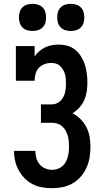

<svg xmlns="http://www.w3.org/2000/svg" viewBox="-20 -976 540 1004"><path d="M252 8Q226 8 200 3.5Q174 -1 150.5 -13Q127 -25 108.5 -44Q90 -63 77.5 -86Q65 -109 59 -135Q53 -161 53 -187H165Q165 -168 170 -150Q175 -132 186.5 -117.5Q198 -103 216 -95.5Q234 -88 252 -88Q267 -88 280.5 -92.5Q294 -97 305 -106Q316 -115 323 -127.5Q330 -140 334 -154Q338 -168 339.5 -182Q341 -196 341 -210Q341 -225 339.5 -239.5Q338 -254 334 -267.5Q330 -281 322.5 -294Q315 -307 304 -316.5Q293 -326 279 -330Q265 -334 250 -334H194V-430H250Q269 -430 285 -440Q301 -450 310 -466.5Q319 -483 322 -502Q325 -521 325 -539Q325 -552 324 -564.5Q323 -577 319.5 -589Q316 -601 309.5 -612Q303 -623 294 -631.5Q285 -640 272.5 -643.5Q260 -647 248 -647Q230 -647 212.5 -640.5Q195 -634 183 -621Q171 -608 166 -590Q161 -572 161 -554H63V-735H161V-681Q171 -696 185 -708Q199 -720 215.5 -728Q232 -736 250.5 -739.5Q269 -743 287 -743Q310 -743 333 -736.5Q356 -730 374 -715Q392 -700 404.5 -679.5Q417 -659 424 -636.5Q431 -614 434 -591Q437 -568 437 -544Q437 -521 433.5 -497.5Q430 -474 420.5 -452.5Q411 -431 395 -413.5Q379 -396 359 -384Q382 -372 401 -353Q420 -334 432 -310.5Q444 -287 448.5 -260.5Q453 -234 453 -208Q453 -180 448.5 -152.5Q444 -125 432.5 -99.5Q421 -74 402.5 -52.5Q384 -31 359.5 -17Q335 -3 307.5 2.5Q280 8 252 8ZM350 -814Q336 -814 322 -818Q308 -822 297.5 -832.5Q287 -843 283 -857Q279 -871 279 -885Q279 -899 283 -913Q287 -927 297.5 -937.5Q308 -948 322 -952Q336 -956 350 -956Q364 -956 378 -952Q392 -948 402.5 -937.5Q413 -927 417 -913Q421 -899 421 -885Q421 -871 417 -857Q413 -843 402.5 -832.5Q392 -822 378 -818Q364 -814 350 -814ZM150 -814Q136 -814 122 -818Q108 -822 97.5 -832.5Q87 -843 83 -857Q79 -871 79 -885Q79 -899 83 -913Q87 -927 97.5 -937.5Q108 -948 122 -952Q136 -956 150 -956Q164 -956 178 -952Q192 -948 202.5 -937.5Q213 -927 217 -913Q221 -899 221 -885Q221 -871 217 -857Q213 -843 202.5 -832.5Q192 -822 178 -818Q164 -814 150 -814Z"/></svg>

Font: Iosevka Gothic
Style: Bold
Weight: 700
Monospace: yes
Designer: Belleve Invis
Foundry: Belleve Invis
Version: Version 15.5.1; ttfautohint (v1.8.4)